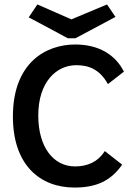

<svg xmlns="http://www.w3.org/2000/svg" viewBox="-20 -832 603 863"><path d="M461 -812 301 -745 148 -812 109 -754 285 -660H319L499 -756ZM315 11C411 11 478 -18 529 -92L451 -153C419 -103 372 -84 317 -84C222 -84 152 -168 152 -313C152 -463 233 -539 323 -539C378 -539 428 -521 465 -454L537 -510C498 -587 423 -632 318 -632C188 -632 38 -552 38 -308C38 -89 161 11 315 11Z"/></svg>

Font: Inconsolata SemiExpanded
Style: Bold
Weight: 700
Width: 6
Monospace: yes
Designer: Raph Levien, Cyreal, Brenton Simpson
Foundry: Raph Levien, Cyreal, Google
Version: Version 3.100